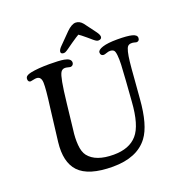

<svg xmlns="http://www.w3.org/2000/svg" viewBox="-158 -1029 1115 1183"><g transform="rotate(-20 400.0 -437.5)"><path d="M405.8 -784.2Q397 -778.3 385.5 -769.8Q374 -761.2 368.4 -757.6Q362.8 -753.9 356.2 -749.5Q349.6 -745.1 345 -743.7Q340.3 -742.2 336.4 -742.2Q326.7 -742.2 321.5 -746.3Q316.4 -750.5 317.4 -757.3Q318.8 -771 335.4 -787.6L407.2 -860.4Q441.4 -894 467.3 -894Q493.2 -894 513.2 -869.6L568.4 -795.4Q586.4 -771.5 585 -757.3Q582.5 -742.2 562 -742.2Q558.1 -742.2 554 -743.7Q549.8 -745.1 543.9 -749.5Q538.1 -753.9 533.4 -757.6Q528.8 -761.2 519.3 -769.8Q509.8 -778.3 502.4 -784.2Q469.7 -811.5 458.5 -818.4Q446.3 -812 405.8 -784.2ZM690.4 -449.2 679.7 -316.4Q667 -148.9 612.3 -76.2Q541 19 381.8 19Q222.7 19 159.7 -47.9Q100.6 -111.3 115.2 -238.3L141.6 -455.6Q157.7 -575.2 156 -614.3Q154.3 -653.3 126 -654.8Q116.7 -655.3 102.5 -651.9Q88.4 -648.4 84 -648.4Q67.9 -649.9 67.9 -668.5Q67.9 -681.2 77.1 -688.2Q86.4 -695.3 105 -699.2Q152.3 -709 228.5 -709Q291.5 -709 323.2 -703.6Q366.7 -696.3 366.7 -669.9Q366.7 -662.1 361.6 -655.5Q356.4 -648.9 347.2 -647.9Q342.3 -647.5 329.3 -651.1Q316.4 -654.8 306.6 -653.8Q291 -652.3 282.2 -637.5Q273.4 -622.6 265.1 -578.4Q256.8 -534.2 246.6 -443.4L228 -278.3Q220.7 -227.1 224.4 -180.4Q228 -133.8 247.6 -108.4Q294.4 -48.8 411.1 -48.8Q514.2 -48.8 565.4 -107.9Q616.7 -166.5 627 -318.4L636.7 -450.7Q641.6 -521 643.1 -555.2Q644.5 -589.4 641.8 -615.7Q639.2 -642.1 631.6 -649.4Q624 -656.7 608.9 -657.7Q597.7 -658.2 583.3 -652.8Q568.8 -647.5 562.5 -647.9Q543 -649.4 543 -669.9Q543 -687 576.7 -698Q610.4 -709 673.3 -709Q737.8 -709 768.8 -701.2Q799.8 -693.4 799.8 -673.8Q799.8 -654.3 782.7 -651.9Q778.3 -651.4 767.3 -654.8Q756.3 -658.2 744.1 -657.2Q731.4 -656.2 723.6 -648.2Q715.8 -640.1 709.7 -615.5Q703.6 -590.8 699.5 -553.7Q695.3 -516.6 690.4 -449.2Z"/></g></svg>

Font: Cooper* Medium
Style: Italic
Weight: 500
Italic angle: -7°
Designer: Owen Earl
Foundry: indestructible type*
Version: Version 0.001